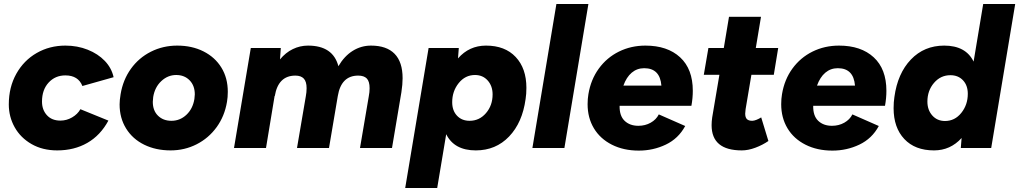

<svg xmlns="http://www.w3.org/2000/svg" viewBox="-20 -740 5096 960"><path d="M24 -218Q24 -304 61.5 -371Q99 -438 163.5 -475Q228 -512 307 -512Q367 -512 418.5 -491.5Q470 -471 504 -435.5Q538 -400 548 -354L392 -310Q371 -363 307 -363Q256 -363 223 -327Q190 -291 190 -232Q190 -191 214.5 -164Q239 -137 282 -137Q313 -137 340.5 -153Q368 -169 382 -194L522 -137Q482 -63 416.5 -25.5Q351 12 266 12Q193 12 138 -19.5Q83 -51 53.5 -103.5Q24 -156 24 -218Z M578 -218Q578 -239 583 -269Q595 -341 634.5 -396Q674 -451 734.5 -481.5Q795 -512 866 -512Q940 -512 997.5 -483Q1055 -454 1087 -402Q1119 -350 1119 -281Q1119 -254 1115 -231Q1103 -159 1063 -104Q1023 -49 963 -18.5Q903 12 833 12Q759 12 701 -16.5Q643 -45 610.5 -97.5Q578 -150 578 -218ZM744 -231Q744 -187 770 -161.5Q796 -136 837 -136Q880 -136 912 -166Q944 -196 952 -245Q954 -261 954 -268Q954 -312 928 -338.5Q902 -365 861 -365Q819 -365 786.5 -334.5Q754 -304 746 -255Q744 -239 744 -231Z M1234 -500H1384L1380 -443Q1408 -477 1444 -494.5Q1480 -512 1520 -512Q1645 -512 1672 -409Q1702 -460 1744 -486Q1786 -512 1835 -512Q1913 -512 1953 -471Q1993 -430 1993 -349Q1993 -318 1987 -279L1940 0H1780L1824 -259Q1828 -279 1828 -299Q1828 -333 1814 -347.5Q1800 -362 1771 -362Q1686 -362 1669 -260L1625 0H1465L1509 -258Q1513 -279 1513 -299Q1513 -332 1499 -347Q1485 -362 1457 -362Q1371 -362 1354 -260H1353L1310 0H1150Z M2123 -500H2274L2270 -448Q2326 -512 2410 -512Q2505 -512 2558.5 -455Q2612 -398 2612 -301Q2612 -270 2608 -245Q2592 -127 2525.5 -57.5Q2459 12 2359 12Q2251 12 2211 -69L2166 200H2006ZM2328 -136Q2377 -136 2410 -174.5Q2443 -213 2443 -268Q2443 -310 2418.5 -337.5Q2394 -365 2355 -365Q2306 -365 2273.5 -324.5Q2241 -284 2241 -229Q2241 -187 2265 -161.5Q2289 -136 2328 -136Z M2762 -720H2922L2802 0H2642Z M2918 -219Q2918 -246 2922 -269Q2934 -342 2974 -397Q3014 -452 3074.5 -482Q3135 -512 3207 -512Q3317 -512 3380.5 -453.5Q3444 -395 3444 -286Q3444 -249 3437 -211H3078Q3077 -161 3103 -136Q3129 -111 3172 -111Q3206 -111 3233.5 -126.5Q3261 -142 3274 -168L3406 -110Q3372 -47 3309 -17Q3246 13 3174 13Q3098 13 3039.5 -16.5Q2981 -46 2949.5 -98.5Q2918 -151 2918 -219ZM3287 -312Q3280 -399 3201 -399Q3165 -399 3138.5 -376.5Q3112 -354 3097 -312Z M3538 -114Q3538 -132 3541 -153L3577 -366H3499L3522 -500H3599L3625 -656H3785L3759 -500H3871L3849 -366H3737L3708 -194Q3706 -178 3706 -172Q3706 -153 3714.5 -144.5Q3723 -136 3741 -136Q3750 -136 3762.5 -141Q3775 -146 3786 -153L3822 -35Q3793 -15 3757 -1.5Q3721 12 3689 12Q3538 12 3538 -114Z M3886 -219Q3886 -246 3890 -269Q3902 -342 3942 -397Q3982 -452 4042.5 -482Q4103 -512 4175 -512Q4285 -512 4348.5 -453.5Q4412 -395 4412 -286Q4412 -249 4405 -211H4046Q4045 -161 4071 -136Q4097 -111 4140 -111Q4174 -111 4201.5 -126.5Q4229 -142 4242 -168L4374 -110Q4340 -47 4277 -17Q4214 13 4142 13Q4066 13 4007.5 -16.5Q3949 -46 3917.5 -98.5Q3886 -151 3886 -219ZM4255 -312Q4248 -399 4169 -399Q4133 -399 4106.5 -376.5Q4080 -354 4065 -312Z M4788 -50Q4732 12 4650 12Q4555 12 4501.5 -45Q4448 -102 4448 -199Q4448 -230 4452 -255Q4468 -373 4534.5 -442.5Q4601 -512 4701 -512Q4809 -512 4848 -432L4896 -720H5056L4936 0H4784ZM4705 -135Q4754 -135 4786.5 -175.5Q4819 -216 4819 -271Q4819 -313 4795 -338.5Q4771 -364 4732 -364Q4683 -364 4650 -325.5Q4617 -287 4617 -232Q4617 -190 4641.5 -162.5Q4666 -135 4705 -135Z"/></svg>

Font: Oak Sans ExtraBold
Style: Italic
Weight: 800
Italic angle: -9.49998°
Foundry: Erik Kennedy, Walven
Version: Version 1.000